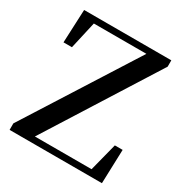

<svg xmlns="http://www.w3.org/2000/svg" viewBox="-170 -867 956 1000"><g transform="rotate(30 308.5 -367.5)"><path d="M25.9 0V-39.1L444.8 -699.2H128.9L91.8 -535.2H41L49.8 -734.9H574.2V-696.8L157.2 -36.1H498L541 -204.1H587.9L581.1 0Z"/></g></svg>

Font: Source Han Serif TW SemiBold
Style: Regular
Weight: 600
Designer: Ryoko NISHIZUKA Ë•øÂ°öÊ∂ºÂ≠ê (kana & ideographs); Frank Grie√ühammer (Latin, Greek & Cyrillic); Wenlong ZHANG Âº†ÊñáÈæô 
Foundry: Adobe
Version: Version 2.003;hotconv 1.1.1;makeotfexe 2.6.0